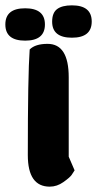

<svg xmlns="http://www.w3.org/2000/svg" viewBox="-72 -698 363 718"><path d="M123 -617Q123 -650 141.5 -664Q160 -678 197 -678Q271 -678 271 -617.5Q271 -557 197 -557Q123 -557 123 -617ZM22 -667Q96 -667 96 -606.5Q96 -546 22 -546Q-52 -546 -52 -606.5Q-52 -667 22 -667ZM32 -118Q32 -418 39 -513Q60 -534 106 -534Q185 -534 185 -409V-112L207 -61Q203 -54 196 -44Q189 -34 165 -17Q141 0 114 0Q32 0 32 -118Z"/></svg>

Font: Chela One Cyrilic
Style: Regular
Weight: 400
Designer: Miguel Hernandez
Foundry: LatinoType
Version: Version 1.001